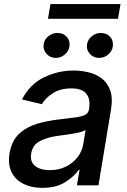

<svg xmlns="http://www.w3.org/2000/svg" viewBox="-20 -892 609 924"><path d="M183.2 12.1Q131.4 12.1 92.7 -7.3Q54 -26.6 35.7 -63.7Q17.4 -100.9 25.9 -154.1Q36.6 -215.9 72.8 -248.9Q109 -282 159.4 -296.5Q209.9 -311.1 262.4 -317.1Q312.1 -323.2 343 -327.1Q373.9 -331 389.7 -339.3Q405.5 -347.7 408.7 -366.5V-369Q416.2 -415.1 395.4 -440.9Q374.6 -466.6 323.5 -466.6Q270.2 -466.6 234.2 -443.2Q198.2 -419.7 181.1 -390.6L85.9 -413.4Q124.3 -487.9 192.5 -520.2Q260.7 -552.6 334.5 -552.6Q367.2 -552.6 402.3 -544.9Q437.5 -537.3 466.4 -516.9Q495.4 -496.4 509.6 -459.2Q523.8 -421.9 513.8 -362.2L453.8 0H350.1L362.9 -74.6H358.7Q338.4 -44 294.7 -16Q251.1 12.1 183.2 12.1ZM219.5 -73.2Q263.8 -73.2 298.1 -90.6Q332.4 -108 353.7 -136.2Q375 -164.4 380.3 -196.7L392 -267Q383.2 -259.6 357.2 -253.9Q331.3 -248.2 302.6 -244.3Q273.8 -240.4 256.4 -237.9Q209.5 -231.9 173.1 -213.6Q136.7 -195.3 130 -152.7Q123.6 -113.3 149 -93.2Q174.4 -73.2 219.5 -73.2ZM456.7 -613.4Q429.7 -613.4 412.1 -633.2Q394.5 -652.9 399.1 -680.1Q403.4 -703.5 422.8 -718.4Q442.1 -733.4 464.5 -733.4Q494 -733.4 510.7 -714.1Q527.3 -694.9 522.7 -667Q519.2 -645.4 500.5 -629.4Q481.9 -613.4 456.7 -613.4ZM247.9 -613.4Q220.9 -613.4 203.3 -633.7Q185.7 -654 190.3 -680.1Q194.2 -703.5 213.8 -718.4Q233.3 -733.4 255.7 -733.4Q285.2 -733.4 301.8 -714.1Q318.5 -694.9 313.9 -667Q310.4 -645.4 291.7 -629.4Q273.1 -613.4 247.9 -613.4ZM560 -872.4 547.9 -801.4H210.9L222.7 -872.4Z"/></svg>

Font: Inter UI Medium
Style: Italic
Weight: 500
Italic angle: 9.39999°
Designer: Rasmus Andersson
Foundry: rsms
Version: 3.2;8d6f07862